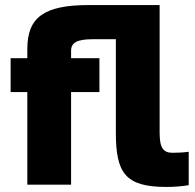

<svg xmlns="http://www.w3.org/2000/svg" viewBox="-20 -730 772 759"><path d="M348 -575H438V-206C438 -46 475 9 638 9C667 9 696 7 726 2V-130C705 -127 678 -126 663 -126C626 -126 611 -144 611 -206V-710H331C155 -710 88 -662 88 -537V-500H22V-366H88V0H261V-366H373V-500H261V-529C261 -562 285 -575 348 -575Z"/></svg>

Font: LT Wave Black
Style: Regular
Weight: 900
Designer: Daniel Lyons
Version: Version 2.5 (Glyphs App)